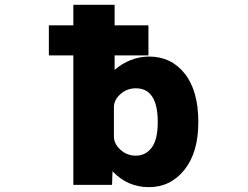

<svg xmlns="http://www.w3.org/2000/svg" viewBox="-20 -772 1040 804"><path d="M640.6 -260.7Q640.6 -402.3 548.8 -402.3Q511.7 -402.3 484.4 -377.9Q457 -353.5 457 -323.2V-200.2Q457 -169.9 484.4 -145Q511.7 -120.1 548.8 -120.1Q589.8 -120.1 615.2 -153.8Q640.6 -187.5 640.6 -260.7ZM184.6 -540V-666H287.1V-752H460V-666H601.6V-540H460V-479.5Q524.4 -534.2 603.5 -535.2Q697.3 -535.2 753.9 -463.4Q810.5 -391.6 810.5 -260.7Q810.5 -133.8 752.4 -61Q694.3 11.7 603.5 11.7Q513.7 11.7 451.2 -54.7L449.2 2H287.1V-540Z"/></svg>

Font: Gen Shin Gothic Monospace Heavy
Style: Bold
Weight: 800
Designer: [Source Han Sans]
Ryoko NISHIZUKA  (kana & ideographs); Paul D. Hunt (Latin, Greek & Cyrillic); Wenlong ZHANG  (bopomofo
Version: Version 1.002.20150607